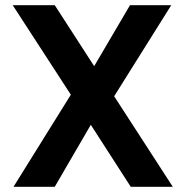

<svg xmlns="http://www.w3.org/2000/svg" viewBox="-20 -720 715 740"><path d="M32 0 253 -355 29 -700H191L343 -465L481 -700H640L420 -349L646 0H484L330 -239L191 0Z"/></svg>

Font: DM Sans 24pt ExtraBold
Style: Regular
Weight: 800
Designer: Colophon Foundry, Jonny Pinhorn
Foundry: Colophon Foundry
Version: Version 4.004;gftools[0.9.30]